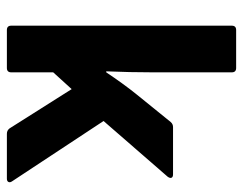

<svg xmlns="http://www.w3.org/2000/svg" viewBox="-96 -628 723 572"><g transform="rotate(90 266.0 -341.5)"><path d="M69 0Q56 0 56 -13V-670Q56 -683 69 -683H182Q195 -683 195 -670V-434Q195 -367 192 -296H195Q211 -320 228 -343.5Q245 -367 262 -388L343 -488Q349 -495 358 -495H499Q507 -495 509 -490.5Q511 -486 506 -479L340 -288L520 -15Q524 -9 521.5 -4.5Q519 0 512 0H378Q368 0 362 -8L245 -193L195 -138V-13Q195 0 182 0Z"/></g></svg>

Font: Sofia Sans ExtraBold
Style: Regular
Weight: 800
Designer: Botio Nikoltchev, Ani Petrova
Foundry: lettersoup
Version: Version 4.101; ttfautohint (v1.8.4.7-5d5b)